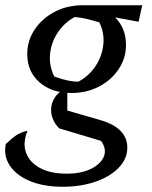

<svg xmlns="http://www.w3.org/2000/svg" viewBox="-43 -510 580 733"><path d="M196 203Q124 203 72 181.5Q20 160 -5 123Q-30 86 -21 40Q4 16 20.5 5.5Q37 -5 62 -11Q43 36 56.5 73Q70 110 110 131.5Q150 153 212 153Q267 153 304.5 134.5Q342 116 353.5 87.5Q365 59 343 28L183 -20Q167 -36 159.5 -54.5Q152 -73 152 -90Q152 -118 168.5 -141Q185 -164 214 -172V-88L342 -51Q443 -21 443 54Q443 96 410.5 130Q378 164 322 183.5Q266 203 196 203ZM230 -155Q154 -155 107.5 -196Q61 -237 61 -304Q61 -355 89.5 -397.5Q118 -440 166 -465Q214 -490 273 -490Q346 -490 392 -448Q438 -406 438 -338Q438 -288 410 -246Q382 -204 335 -179.5Q288 -155 230 -155ZM256 -198Q297 -220 322 -258Q347 -296 351.5 -340.5Q356 -385 336 -425Q315 -431 291.5 -437Q268 -443 242 -445Q202 -423 177 -385Q152 -347 148 -303Q144 -259 164 -218Q194 -207 216.5 -202.5Q239 -198 256 -198ZM381 -416 273 -490H500L486 -427L394 -444Z"/></svg>

Font: Piazzolla Thin Medium
Style: Italic
Weight: 500
Italic angle: -11.3°
Version: Version 2.005